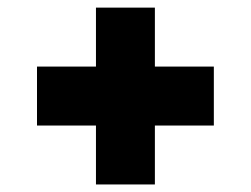

<svg xmlns="http://www.w3.org/2000/svg" viewBox="-20 -489 665 509"><path d="M234.4 -312.5V-468.8H390.6V-312.5H546.9V-156.2H390.6V0H234.4V-156.2H78.1V-312.5Z"/></svg>

Font: Sorena-Fanum Normal
Style: Regular
Weight: 400
Designer: Mohammad Darvishi
Version: Version 1.000;March 20, 2024;FontCreator 15.0.0.2958 64-bit